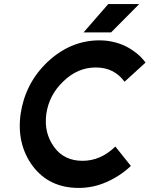

<svg xmlns="http://www.w3.org/2000/svg" viewBox="-20 -910 734 942"><path d="M390 -751H525L663 -890H511ZM468 -712Q325 -712 211 -604Q157 -552 124.5 -488.5Q92 -425 81 -350Q71 -276 86 -212.5Q101 -149 140 -96Q221 12 366 12Q438 12 503 -17Q535 -31 565.5 -51Q596 -71 622 -96L546 -191Q474 -121 385 -121Q295 -121 246 -188Q221 -222 211 -262Q201 -302 207 -350Q214 -398 235 -438Q256 -478 291 -511Q361 -579 450 -579Q540 -579 591 -509L694 -603Q675 -629 650.5 -648.5Q626 -668 597 -683Q568 -697 535.5 -704.5Q503 -712 468 -712Z"/></svg>

Font: Unageo
Style: Bold-Italic
Weight: 700
Designer: Richard Sepsi
Foundry: Richard Sepsi
Version: Version 2.000